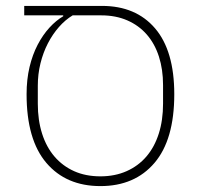

<svg xmlns="http://www.w3.org/2000/svg" viewBox="-20 -618 672 650"><path d="M62 -598H325Q440 -598 505 -522Q570 -446 570 -299Q570 -145 503 -66.5Q436 12 320 12Q204 12 137 -66.5Q70 -145 70 -299Q70 -349 80 -391Q90 -433 107.5 -466.5Q125 -500 147.5 -524.5Q170 -549 194 -563V-566H62ZM320 -21Q369 -21 408.5 -38.5Q448 -56 475.5 -88Q503 -120 517.5 -165.5Q532 -211 532 -267V-330Q532 -383 518 -426.5Q504 -470 477 -501Q450 -532 411 -549Q372 -566 323 -566H226Q201 -551 179.5 -526.5Q158 -502 142 -471Q126 -440 117 -403.5Q108 -367 108 -328V-267Q108 -211 122.5 -165.5Q137 -120 164.5 -88Q192 -56 231 -38.5Q270 -21 320 -21Z"/></svg>

Font: IBM Plex Sans Hebrew ExtraLight
Style: Regular
Weight: 200
Designer: Mike Abbink, Paul van der Laan, Pieter van Rosmalen, Yanek Iontef
Foundry: Bold Monday
Version: Version 1.2